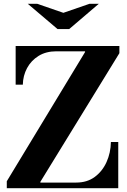

<svg xmlns="http://www.w3.org/2000/svg" viewBox="-20 -998 671 1018"><path d="M16 -7V-37L431 -722V-728L613 -734V-716L194 -34V-21ZM16 0V-30H384Q442 -30 482.5 -60Q523 -90 545 -139Q567 -188 568 -245H607V0ZM63 -549V-754H613V-726H279Q224 -726 184.5 -701.5Q145 -677 123.5 -637Q102 -597 101 -549ZM285 -844 127 -978H177L316 -930L455 -978H504L347 -844Z"/></svg>

Font: Libre Bodoni SemiBold
Style: Regular
Weight: 600
Designer: Pablo Impallari, Rodrigo Fuenzalida
Foundry: Impallari Type
Version: Version 2.005;gftools[0.9.23]